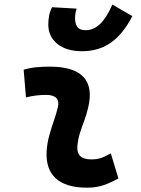

<svg xmlns="http://www.w3.org/2000/svg" viewBox="-20 -823 626 852"><path d="M471.7 -142.6 505.4 -31.2Q475.6 -14.2 442.4 -2.2Q409.2 9.8 366.2 9.8Q272.5 9.8 227.3 -31.7Q182.1 -73.2 187 -153.3Q189.5 -188 198.5 -221.2Q207.5 -254.4 218.5 -285.6Q229.5 -316.9 236.3 -345.2Q243.7 -373 230.5 -387.5Q217.3 -401.9 184.6 -401.9Q138.2 -401.9 95.2 -390.6L85 -513.7Q113.8 -522 142.6 -524.7Q171.4 -527.3 200.2 -527.3Q307.6 -527.3 350.3 -481.4Q393.1 -435.5 371.1 -345.2Q363.8 -313.5 353.3 -285.9Q342.8 -258.3 334.2 -231Q325.7 -203.6 323.2 -172.4Q319.3 -115.7 385.3 -115.7Q409.7 -115.7 428 -121.8Q446.3 -127.9 471.7 -142.6ZM344.7 -595.7Q273.9 -595.7 234.1 -628.7Q194.3 -661.6 194.3 -713.9Q194.3 -734.4 198 -753.7Q201.7 -772.9 210.9 -791L320.3 -784.7Q315.4 -771 314.2 -760.3Q313 -749.5 313 -741.7Q313 -719.2 323 -704.1Q333 -689 360.4 -689Q395 -689 424.1 -716.6Q453.1 -744.1 478.5 -802.7L567.4 -751.5Q525.9 -671.4 471.7 -633.5Q417.5 -595.7 344.7 -595.7Z"/></svg>

Font: Cascadia Mono NF
Style: Italic
Weight: 400
Italic angle: -10°
Monospace: yes
Designer: Aaron Bell
Foundry: Saja Typeworks
Version: Version 2404.023